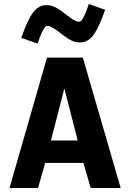

<svg xmlns="http://www.w3.org/2000/svg" viewBox="-20 -944 654 964"><path d="M507.8 -895Q492.7 -850.6 478 -819.3Q463.4 -788.1 451.4 -771.2Q439.5 -754.4 425.8 -744.9Q412.1 -735.4 402.3 -733.2Q392.6 -731 378.9 -731Q359.4 -731 340.3 -740Q321.3 -749 291 -772Q238.8 -814 220.2 -814Q213.4 -814 207.5 -809.3Q201.7 -804.7 191.4 -783.9Q181.2 -763.2 168.9 -725.1L86.9 -753.9Q102.1 -798.3 116.7 -829.6Q131.3 -860.8 143.3 -877.7Q155.3 -894.5 168.9 -904.1Q182.6 -913.6 192.4 -915.8Q202.1 -918 215.8 -918Q235.4 -918 254.9 -908.9Q274.4 -899.9 304.2 -877Q337.4 -850.6 351.8 -842.8Q366.2 -835 375 -835Q381.8 -835 387.5 -839.6Q393.1 -844.2 403.3 -865Q413.6 -885.7 425.8 -923.8ZM170.9 0H27.8L215.8 -654.8H396L585.9 0H435.1L398.9 -126H207ZM235.8 -238.8H370.1L303.2 -500Z"/></svg>

Font: IntelOne Mono Bold
Style: Regular
Weight: 700
Designer: Fred Shallcrass
Foundry: Frere-Jones Type LLC
Version: Version 1.200;hotconv 1.1.0;makeotfexe 2.6.0;FJTRelease1.2